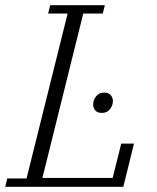

<svg xmlns="http://www.w3.org/2000/svg" viewBox="-35 -718 603 738"><path d="M-7 -32H67L225 -666H150L158 -698H368L360 -666H285L128 -34H398L431 -166H480L439 0H-15ZM356 -284Q339 -284 331 -294Q323 -304 323 -316Q323 -324 326 -333Q330 -344 339.5 -353Q349 -362 366 -362Q383 -362 391 -352Q399 -342 399 -330Q399 -322 396 -313Q392 -302 382.5 -293Q373 -284 356 -284Z"/></svg>

Font: IBM Plex Serif Light
Style: Italic
Weight: 300
Italic angle: -14°
Designer: Mike Abbink, Paul van der Laan, Pieter van Rosmalen
Foundry: Bold Monday
Version: Version 3.001